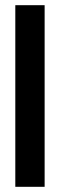

<svg xmlns="http://www.w3.org/2000/svg" viewBox="-20 -720 231 740"><path d="M39 0V-700H152V0Z"/></svg>

Font: Georama Condensed SemiBold
Style: Regular
Weight: 600
Width: 3
Designer: Jean-Baptiste Levee
Foundry: Production Type
Version: Version 1.000